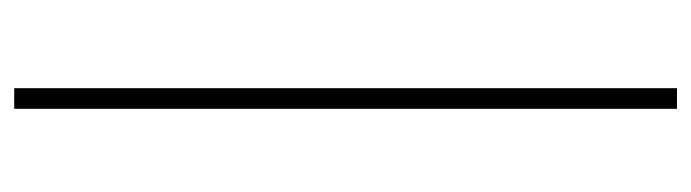

<svg xmlns="http://www.w3.org/2000/svg" viewBox="-371 -369 972 270"><g transform="rotate(-90 115.0 -234.0)"><path d="M126 232V-700H97V232Z"/></g></svg>

Font: Josefin Slab Thin Light
Style: Regular
Weight: 300
Version: Version 2.000